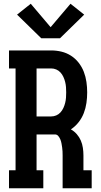

<svg xmlns="http://www.w3.org/2000/svg" viewBox="-20 -1004 540 1024"><path d="M28 0V-96H63V-639H28V-735H253Q281 -735 308 -728.5Q335 -722 358.5 -707Q382 -692 399.5 -669.5Q417 -647 427 -621Q437 -595 441 -567Q445 -539 445 -511Q445 -483 441 -455Q437 -427 427 -401Q417 -375 399.5 -352.5Q382 -330 358 -314Q376 -304 389.5 -288.5Q403 -273 411 -254.5Q419 -236 422 -215.5Q425 -195 425 -175V-96H469V0H314V-175Q314 -186 313.5 -196.5Q313 -207 311.5 -217.5Q310 -228 308 -239Q306 -250 302 -260Q298 -270 291 -278.5Q284 -287 273 -287H175V-96H211V0ZM175 -383H253Q267 -383 280 -388.5Q293 -394 302.5 -404.5Q312 -415 318 -428Q324 -441 327.5 -455Q331 -469 332 -483Q333 -497 333 -511Q333 -525 332 -539Q331 -553 327.5 -567Q324 -581 318 -594Q312 -607 302.5 -617.5Q293 -628 280 -633.5Q267 -639 253 -639H175ZM200 -800 71 -926 144 -984 250 -859 356 -984 429 -926 300 -800Z"/></svg>

Font: Iosevka Gothic
Style: Bold
Weight: 700
Monospace: yes
Designer: Belleve Invis
Foundry: Belleve Invis
Version: Version 15.5.1; ttfautohint (v1.8.4)